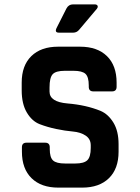

<svg xmlns="http://www.w3.org/2000/svg" viewBox="-20 -856 640 876"><path d="M80 -164V-184Q80 -205 101 -205H186Q207 -205 207 -184V-176Q207 -138 222 -124Q237 -110 277 -110H324Q363 -110 378.5 -125Q394 -140 394 -181V-193Q394 -222 370.5 -237.5Q347 -253 312 -256Q277 -259 236.5 -267.5Q196 -276 161 -289.5Q126 -303 102.5 -342.5Q79 -382 79 -444V-479Q79 -557 123 -600Q167 -643 245 -643H345Q424 -643 468 -600Q512 -557 512 -479V-460Q512 -439 491 -439H406Q385 -439 385 -460V-466Q385 -505 370 -519Q355 -533 315 -533H276Q235 -533 220.5 -517.5Q206 -502 206 -457V-438Q206 -391 288 -384Q373 -377 439 -350Q474 -335 497.5 -296.5Q521 -258 521 -198V-164Q521 -86 477 -43Q433 0 355 0H246Q168 0 124 -43Q80 -86 80 -164ZM313 -836H412Q422 -836 425 -830Q428 -824 422 -816L341 -720Q330 -707 314 -707H249Q228 -707 238 -728L283 -817Q293 -836 313 -836Z"/></svg>

Font: RajdhaniMono
Style: Bold
Weight: 700
Monospace: yes
Designer: Satya Rajpurohit, Jyotish Sonowal
Foundry: Indian Type Foundry
Version: Version 1.201;PS 1.0;hotconv 1.0.78;makeotf.lib2.5.61930; tt